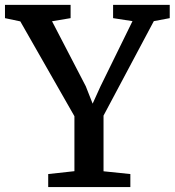

<svg xmlns="http://www.w3.org/2000/svg" viewBox="-34 -763 712 783"><path d="M269.5 -64.9V-289.1L48.8 -675.8L-13.7 -689V-743.2H253.9V-689L178.2 -676.3L315.9 -411.1L343.8 -340.3L375.5 -410.2L506.3 -676.8L427.2 -689V-743.2H658.2V-689L593.3 -676.8L388.2 -291.5V-64.5L497.6 -53.2V0H162.6V-53.2Z"/></svg>

Font: Merriweather
Style: Regular
Weight: 400
Designer: Eben Sorkin
Foundry: Eben Sorkin
Version: Version 1.584; ttfautohint (v1.6)